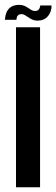

<svg xmlns="http://www.w3.org/2000/svg" viewBox="-42 -790 237 810"><path d="M25.5 0H127V-675H25.5ZM115.5 -703Q130.5 -703 140.5 -707.2Q150.5 -711.5 157.2 -718.5Q164 -725.5 168 -733.5Q172 -741.5 174 -750.8Q176 -760 175 -767H128Q127.5 -762.5 125.5 -756.8Q123.5 -751 118.5 -747.2Q113.5 -743.5 106.5 -743.5Q98.5 -743.5 91.5 -747.2Q84.5 -751 76.8 -756.5Q69 -762 60 -765.8Q51 -769.5 39 -769.5Q25 -769.5 14.5 -765.8Q4 -762 -2.8 -755.2Q-9.5 -748.5 -13.5 -740Q-17.5 -731.5 -19 -723Q-20.5 -714.5 -21.5 -706.5H27Q27.5 -711.5 29.2 -717.5Q31 -723.5 36 -727Q41 -730.5 49 -730.5Q56 -730.5 63 -726.2Q70 -722 77.8 -716.8Q85.5 -711.5 94.5 -707.2Q103.5 -703 115.5 -703Z"/></svg>

Font: Anybody ExtraCondensed Medium
Style: Regular
Weight: 500
Width: 2
Version: Version 1.113;gftools[0.9.25]